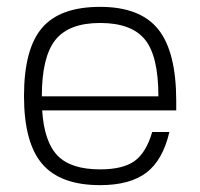

<svg xmlns="http://www.w3.org/2000/svg" viewBox="-20 -530 584 560"><path d="M103 -208Q109 -116 148 -76Q187 -36 272 -36Q338 -36 372 -60Q406 -84 424 -145H474Q455 -63 407 -26.5Q359 10 272 10Q156 10 103 -52Q50 -114 50 -250Q50 -387 102.5 -448.5Q155 -510 272 -510Q389 -510 441.5 -444.5Q494 -379 494 -235V-208ZM442 -249Q442 -367 402.5 -415Q363 -463 272 -463Q181 -463 141.5 -413.5Q102 -364 102 -249Z"/></svg>

Font: Fivo Sans Light
Style: Regular
Weight: 300
Designer: Alexander Slobzheninov
Foundry: Alexander Slobzheninov
Version: 1.0